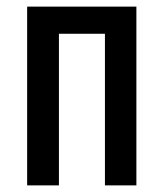

<svg xmlns="http://www.w3.org/2000/svg" viewBox="-20 -560 495 580"><path d="M62 0V-540H392V0H297V-458H158V0Z"/></svg>

Font: Noto Sans ExtraCondensed Medium
Style: Regular
Weight: 500
Width: 2
Designer: Monotype Design Team
Foundry: Monotype Imaging Inc.
Version: Version 2.013; ttfautohint (v1.8.4.7-5d5b)